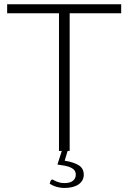

<svg xmlns="http://www.w3.org/2000/svg" viewBox="-20 -728 619 926"><path d="M306 0 292 47Q337.5 54.5 360.8 69.8Q384 85 384 114.5Q384 129.5 377.2 141.5Q370.5 153.5 358.2 161.8Q346 170 329 174.2Q312 178.5 292 178.5Q271.5 178.5 252 172.8Q232.5 167 219.5 157.5L224.5 143.5Q227.5 138 232.5 138Q235 138 239.2 140.8Q243.5 143.5 250.2 146.5Q257 149.5 267 152.2Q277 155 291.5 155Q317.5 155 331.5 144Q345.5 133 345.5 114.5Q345.5 102 339 93.5Q332.5 85 320.8 79.8Q309 74.5 292.8 71.2Q276.5 68 257 65.5L278 0H264.5V-664H14.5V-707.5H564.5V-664H316V0Z"/></svg>

Font: Lato 2
Style: Regular
Weight: 300
Designer: Lukasz Dziedzic with Adam Twardoch and Botio Nikoltchev
Foundry: tyPoland Lukasz Dziedzic
Version: Version 2.015; 2015-08-06; http://www.latofonts.com/